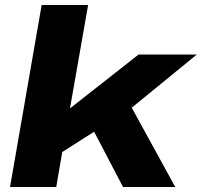

<svg xmlns="http://www.w3.org/2000/svg" viewBox="-20 -745 804 765"><path d="M20 0 146 -725.1H331.1L258.8 -313L532.2 -527.8H764.2L504.9 -315.9L678.2 0H470.2L355 -220.2L228 -139.2L204.1 0Z"/></svg>

Font: Archivo Expanded ExtraBold
Style: Italic
Weight: 800
Width: 7
Italic angle: -10°
Designer: Hector Gatti
Foundry: Omnibus-Type
Version: Version 2.001